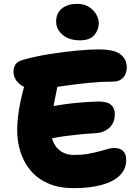

<svg xmlns="http://www.w3.org/2000/svg" viewBox="-20 -968 717 995"><path d="M362 7Q287 7 232 -16.5Q177 -40 141 -81.5Q105 -123 87 -177.5Q69 -232 69 -293Q69 -323 73 -360Q77 -397 85.5 -438.5Q94 -480 106 -523Q117 -564 144.5 -585Q172 -606 210 -606Q230 -606 245.5 -598.5Q261 -591 270 -577Q279 -563 279 -542Q279 -521 270.5 -483Q262 -445 253.5 -396Q245 -347 245 -291Q245 -255 259 -226.5Q273 -198 299.5 -181.5Q326 -165 363 -165Q403 -165 435 -170.5Q467 -176 492 -183Q517 -190 536.5 -195.5Q556 -201 571 -201Q602 -201 618 -185.5Q634 -170 634 -139Q634 -92 601.5 -59.5Q569 -27 508 -10Q447 7 362 7ZM202 -241Q179 -236 166 -246.5Q153 -257 148 -277.5Q143 -298 143 -322Q143 -353 161.5 -377Q180 -401 208 -408Q232 -414 259.5 -419Q287 -424 320.5 -428.5Q354 -433 395.5 -436.5Q437 -440 489 -442Q536 -442 555.5 -424.5Q575 -407 575 -378Q575 -332 547.5 -306.5Q520 -281 478 -278Q428 -275 388 -271Q348 -267 315.5 -262.5Q283 -258 255.5 -252.5Q228 -247 202 -241ZM171 -506Q112 -506 81 -533Q50 -560 50 -597Q50 -616 59.5 -633Q69 -650 103 -659Q168 -677 241.5 -688.5Q315 -700 381 -706Q447 -712 490 -712Q571 -712 604 -687Q637 -662 637 -618Q637 -587 618.5 -566Q600 -545 564 -545Q506 -545 445.5 -539Q385 -533 330.5 -525.5Q276 -518 234 -512Q192 -506 171 -506ZM394 -759Q338 -759 304.5 -787.5Q271 -816 271 -856Q271 -901 301.5 -924.5Q332 -948 380 -948Q416 -948 441 -932Q466 -916 479 -893Q492 -870 492 -847Q492 -815 469.5 -787Q447 -759 394 -759Z"/></svg>

Font: Shantell Sans ExtraBold
Style: Regular
Weight: 800
Designer: Stephen Nixon, Anya Danilova, Shantell Martin
Foundry: Arrow Type
Version: Version 1.011;[c5ecc13dd]